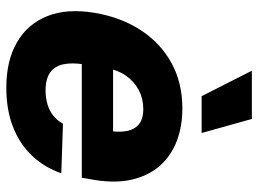

<svg xmlns="http://www.w3.org/2000/svg" viewBox="-126 -690 825 614"><g transform="rotate(90 287.0 -382.5)"><path d="M259.8 10.3Q173.8 10.3 115 -23.7Q56.2 -57.6 31 -120.8Q5.9 -184.1 20.5 -272Q34.7 -356 75.7 -419.2Q116.7 -482.4 180.4 -517.6Q244.1 -552.7 326.2 -552.7Q384.8 -552.7 431.6 -534.4Q478.5 -516.1 509.8 -480.5Q541 -444.8 553.5 -392.8Q565.9 -340.8 555.2 -273.4L547.9 -231H73.7L90.3 -331.1H481.9L397 -308.6Q403.3 -345.7 398.9 -372.3Q394.5 -398.9 377.4 -413.3Q360.4 -427.7 327.6 -427.7Q294.9 -427.7 267.3 -413.1Q239.7 -398.4 221.4 -372.1Q203.1 -345.7 197.3 -310.1L185.5 -238.3Q179.2 -199.7 185.1 -172.1Q190.9 -144.5 211.4 -129.9Q231.9 -115.2 269 -115.2Q293.5 -115.2 314 -121.6Q334.5 -127.9 350.1 -140.6Q365.7 -153.3 375 -170.9L533.7 -165.5Q515.1 -111.8 477.8 -72.3Q440.4 -32.7 385.7 -11.2Q331.1 10.3 259.8 10.3ZM287.1 -614.3 205.6 -774.9H359.9L404.8 -614.3Z"/></g></svg>

Font: Inter Tight ExtraBold
Style: Italic
Weight: 800
Italic angle: -9.39999°
Designer: Rasmus Andersson
Foundry: rsms
Version: Version 3.004